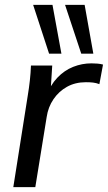

<svg xmlns="http://www.w3.org/2000/svg" viewBox="-20 -774 446 794"><path d="M35 0 95 -380Q100 -410 103.5 -441.5Q107 -473 108 -503H196L188 -377L171 -376Q188 -422 217 -452.5Q246 -483 282.5 -497.5Q319 -512 358 -512Q371 -512 383 -511Q395 -510 406 -507L391 -426Q378 -431 365 -432.5Q352 -434 335 -434Q291 -434 257 -415Q223 -396 201 -363.5Q179 -331 173 -290L126 0ZM316 -552 249 -754H330L366 -552ZM183 -552 117 -754H197L234 -552Z"/></svg>

Font: Mulish ExtraLight Medium
Style: Italic
Weight: 500
Italic angle: -9°
Version: Version 3.603